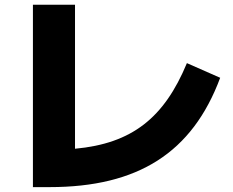

<svg xmlns="http://www.w3.org/2000/svg" viewBox="-20 -766 978 806"><path d="M118.2 19.5H187.5C559.6 19.5 787.1 -125 904.3 -439.5L764.6 -501C668.9 -270.5 533.7 -163.6 294.9 -141.6V-746.1H118.2Z"/></svg>

Font: Pretendard Black
Style: Regular
Weight: 900
Designer: Base glyphs from Inter by Rasmus Andersson; Hangeul glyphs from Noto Sans CJK(Source Han Sans) by Jang Soo-young and Kan
Foundry: Kil Hyung-jin
Version: Version 1.309;Glyphs 3.2 (3225)